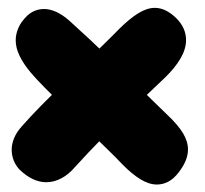

<svg xmlns="http://www.w3.org/2000/svg" viewBox="-20 -554 536 501"><path d="M31 -111.5Q10.5 -133.5 10.5 -164Q10.5 -178 16.8 -193.5Q23 -209 37.5 -225Q59.5 -250 86.2 -277.2Q113 -304.5 141.2 -332.2Q169.5 -360 197 -386.5Q224.5 -413 248.5 -436.2Q272.5 -459.5 290 -477.5Q317.5 -505 340.5 -519.2Q363.5 -533.5 384 -533.5Q412.5 -533.5 440 -506.5Q465.5 -481 465.5 -449.5Q465.5 -426 450.8 -401Q436 -376 410 -351Q393.5 -335.5 368.8 -311.8Q344 -288 316 -261Q288 -234 260.8 -207Q233.5 -180 211.5 -156.8Q189.5 -133.5 176.5 -119Q159.5 -99 140.2 -88.8Q121 -78.5 100.5 -78.5Q83 -78.5 65.5 -86.8Q48 -95 31 -111.5ZM446 -104Q433.5 -87.5 419.2 -80Q405 -72.5 389.5 -72.5Q369 -72.5 346.5 -86.2Q324 -100 300.5 -124Q285 -140.5 259.8 -165Q234.5 -189.5 205.5 -217.8Q176.5 -246 148 -274Q119.5 -302 96 -326Q72.5 -350 59.5 -365.5Q41.5 -387 31.2 -408Q21 -429 21 -449Q21 -465 28 -481.2Q35 -497.5 51 -513Q60 -521.5 71.2 -526Q82.5 -530.5 95.5 -530.5Q110 -530.5 126.8 -523Q143.5 -515.5 161.5 -499.5Q186 -477.5 213.8 -451.5Q241.5 -425.5 269.5 -398Q297.5 -370.5 324.5 -344.2Q351.5 -318 375 -294.8Q398.5 -271.5 417 -254Q444.5 -228 457.5 -206.5Q470.5 -185 470.5 -164Q470.5 -149.5 464.5 -134.8Q458.5 -120 446 -104Z"/></svg>

Font: Gluten ExtraBold
Style: Regular
Weight: 800
Designer: Tyler Finck
Foundry: Etcetera Type Company
Version: Version 1.300